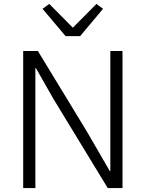

<svg xmlns="http://www.w3.org/2000/svg" viewBox="-20 -958 742 978"><path d="M314 -773.9 196.8 -913.1 231 -938 351.1 -816.9 471.2 -938 504.9 -913.1 388.2 -773.9ZM98.1 0V-698.2H172.9L421.9 -289.1L539.1 -86.9H542V-698.2H604V0H528.8L252.9 -453.1L163.1 -610.8H160.2V0Z"/></svg>

Font: Anuphan Light
Style: Regular
Weight: 300
Designer: Mike Abbink, Paul van der Laan, Pieter van Rosmalen, Mint Tantisuwanna
Foundry: Bold Monday; Cadson Demak
Version: Version 3.002;hotconv 1.0.109;makeotfexe 2.5.65596